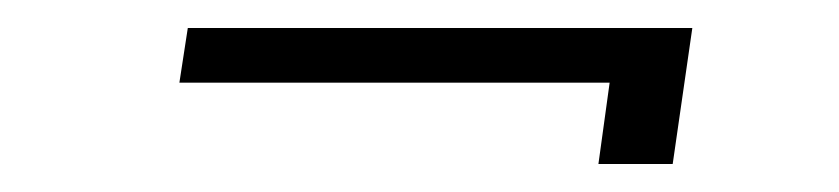

<svg xmlns="http://www.w3.org/2000/svg" viewBox="-20 -265 599 137"><path d="M407 -148H460L474 -245H114L108 -206H415Z"/></svg>

Font: Josefin Slab Medium
Style: Italic
Weight: 500
Italic angle: -12°
Version: Version 2.000